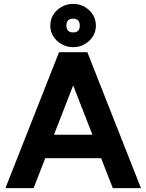

<svg xmlns="http://www.w3.org/2000/svg" viewBox="-20 -969 754 989"><path d="M8 0 284 -700H430L706 0H561L501 -154H213L153 0ZM258 -275H456L357 -529ZM357 -726Q325 -726 298 -741Q271 -756 255 -781Q239 -806 239 -837Q239 -869 255 -894Q271 -919 298 -934Q325 -949 357 -949Q389 -949 415.5 -934Q442 -919 458 -894Q474 -869 474 -837Q474 -806 458 -781Q442 -756 415.5 -741Q389 -726 357 -726ZM357 -802Q391 -802 391 -837Q391 -873 357 -873Q322 -873 322 -837Q322 -802 357 -802Z"/></svg>

Font: Figtree Light
Style: Bold
Weight: 700
Version: Version 2.002